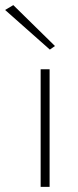

<svg xmlns="http://www.w3.org/2000/svg" viewBox="-69 -731 304 751"><path d="M-49 -692 -17 -711 146 -551 126 -537ZM90 -460H125V0H90Z"/></svg>

Font: Renner
Style: Thin
Weight: 200
Version: Version 003.000 ; ttfautohint (v0.97) -l 8 -r 50 -G 200 -x 1